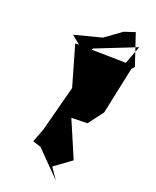

<svg xmlns="http://www.w3.org/2000/svg" viewBox="-249 -824 756 931"><g transform="rotate(30 129.0 -358.5)"><path d="M192 0 267 -78 154 -251 235 -267 279 -353 288 -620 -10 -573 105 -337 86 -387 65 -133 51 -60 95 -54 241 50ZM298 -618 217 -767 165 -739 92 -664 -40 -604 60 -548 78 -595 268 -712 232 -520Z"/></g></svg>

Font: Asimov Silicon
Style: Regular
Weight: 400
Designer: Google
Version: Version 2.000980; 2014